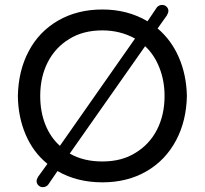

<svg xmlns="http://www.w3.org/2000/svg" viewBox="-20 -731 833 781"><path d="M128.9 5.9Q128.9 -2 134.8 -11.7L172.9 -64.5Q115.2 -111.3 84.5 -183.1Q53.7 -254.9 52.7 -340.8Q54.7 -443.4 96.7 -522.5Q138.7 -602.5 216.8 -647.5Q294.9 -692.4 396.5 -692.4Q499 -692.4 580.1 -644.5L618.2 -701.2Q627 -710.9 639.6 -710.9Q650.4 -710.9 657.7 -703.6Q665 -696.3 665 -686.5Q665 -679.7 659.2 -668.9L621.1 -615.2Q676.8 -568.4 707.5 -497.6Q738.3 -426.8 740.2 -340.8Q738.3 -239.3 696.3 -160.2Q653.3 -79.1 575.7 -34.2Q498 10.7 396.5 10.7Q293 10.7 213.9 -35.2L175.8 20.5Q167 30.3 154.3 30.3Q143.6 30.3 136.2 22.9Q128.9 15.6 128.9 5.9ZM396.5 -607.4Q317.4 -607.4 261.7 -572.3Q205.1 -538.1 174.3 -478Q143.6 -418 143.6 -340.8Q143.6 -277.3 164.1 -225.1Q184.6 -172.9 223.6 -137.7L529.3 -574.2Q468.8 -607.4 396.5 -607.4ZM531.2 -109.4Q587.9 -143.6 618.7 -203.6Q649.4 -263.7 649.4 -340.8Q649.4 -402.3 628.4 -455.6Q607.4 -508.8 570.3 -543L263.7 -106.4Q319.3 -74.2 396.5 -74.2Q475.6 -74.2 531.2 -109.4Z"/></svg>

Font: FakePearl
Style: Regular
Weight: 400
Version: Version 1.2